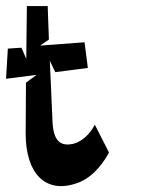

<svg xmlns="http://www.w3.org/2000/svg" viewBox="-35 -693 527 636"><path d="M-15 -432 86 -445 51 -419 50 -251C50 -119 115 -50 219 -86C280 -106 316 -169 326 -188L279 -280C271 -264 248 -228 209 -217C163 -206 142 -229 139 -289L130 -492L148 -454L256 -468L245 -553L98 -542L127 -562L123 -673H54L52 -498L36 -535L-9 -532Z"/></svg>

Font: Charger Slice
Style: Regular
Weight: 400
Designer: Jasper
Foundry: Cannot Into Space Fonts
Version: Version 1.1